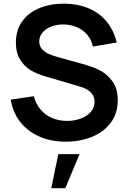

<svg xmlns="http://www.w3.org/2000/svg" viewBox="-20 -754 698 1042"><path d="M296.5 82.5 258.1 267.5H334.4L411.6 82.5ZM336.5 15Q258.2 15 194.5 -12.7Q130.8 -40.4 90.2 -91.9Q49.7 -143.3 38.3 -213.2L163.7 -232Q174.2 -190.1 200.1 -159.7Q226 -129.2 263.1 -113.5Q300.2 -97.8 344 -97.8Q383.2 -97.8 417.3 -110.1Q451.4 -122.4 472.2 -146Q493 -169.6 493 -201.3Q493 -221.7 484.3 -237.2Q475.6 -252.8 458.3 -264.5Q441 -276.2 412.8 -284.5L227 -339.3Q184.3 -351.5 150.2 -370.5Q116.2 -389.5 91.2 -427.2Q66.3 -465 66.3 -523.5Q66.3 -590.9 100.9 -638.7Q135.4 -686.5 195.2 -710.5Q254.9 -734.6 329.7 -734.2Q403.4 -733.3 461.6 -708.6Q519.8 -683.8 558.6 -636.8Q597.4 -589.7 613.5 -523.3L484 -501.2Q476.6 -538.2 453.7 -565Q430.8 -591.9 398.2 -606.2Q365.7 -620.5 328 -621.3Q292.1 -622.2 260.9 -610.8Q229.8 -599.5 211.4 -578.1Q193 -556.8 193 -529.5Q193 -504.5 207.8 -487.7Q222.7 -470.8 244.8 -461.2Q266.8 -451.6 297 -443.3L426 -407.5Q477.2 -393.5 517.2 -374.8Q557.3 -356 588.2 -315.5Q619 -275.1 619 -209.7Q619 -137.8 580.3 -87Q541.7 -36.2 477.2 -10.6Q412.8 15 336.5 15Z"/></svg>

Font: Hauora
Style: Regular
Weight: 400
Designer: Wayne Shih
Foundry: WCYS
Version: Version 1.001